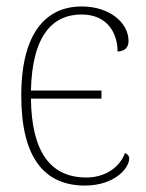

<svg xmlns="http://www.w3.org/2000/svg" viewBox="-20 -566 452 596"><path d="M244 10C333 10 381 -42 381 -74C381 -82 376 -88 368 -91C351 -45 305 -15 248 -15C135 -15 78 -97 76 -260H295V-285H76C80 -461 147 -521 233 -521C315 -521 345 -461 345 -406C366 -407 379 -417 379 -439C379 -494 322 -546 233 -546C138 -546 46 -483 46 -269C46 -80 115 10 244 10Z"/></svg>

Font: Noto Serif SemiCondensed Thin
Style: Regular
Weight: 100
Width: 4
Designer: Monotype Design Team
Foundry: Monotype Imaging Inc.
Version: Version 2.015